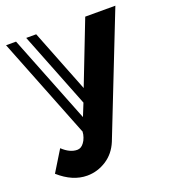

<svg xmlns="http://www.w3.org/2000/svg" viewBox="-136 -642 862 958"><g transform="rotate(-20 295.0 -163.0)"><path d="M585 -537 336 96Q313 151 267 181Q219 212 164 212Q87 212 15 148L83 37Q122 74 161 74Q182 74 197 53Q205 43 210.5 27Q216 11 216 0L217 -1L5 -538H58L243 -70L270 -137L112 -538H165L296 -205L425 -537Z"/></g></svg>

Font: Balans
Style: Regular
Weight: 400
Designer: Thomas Breure
Foundry: Thomas Breure
Version: Version 2.001